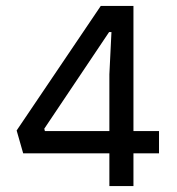

<svg xmlns="http://www.w3.org/2000/svg" viewBox="-20 -626 597 646"><path d="M348 -110H58L36 -187L319 -606H429V-185H515V-110H429V0H348ZM348 -185V-376L355 -518H347L129 -193L131 -185Z"/></svg>

Font: Athiti Medium
Style: Regular
Weight: 500
Designer: CadsonDemak Team
Foundry: CadsonDemak
Version: Version 1.032